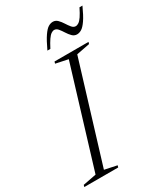

<svg xmlns="http://www.w3.org/2000/svg" viewBox="-243 -972 922 1064"><g transform="rotate(-30 218.0 -440.0)"><path d="M251 -656.5 172.5 -673 176 -685H393.5L390 -673L305 -656.5L113 -28.5L191.5 -12L188 0H-29L-25.5 -12L59.5 -28.5ZM465 -876Q441.5 -824 423 -797.2Q404.5 -770.5 389.5 -761.5Q374.5 -752.5 360 -752.5Q343 -752.5 330.2 -765.2Q317.5 -778 307 -794.8Q296.5 -811.5 285.8 -824.5Q275 -837.5 261.5 -837.5Q252 -837.5 241.8 -830.5Q231.5 -823.5 219.5 -806.2Q207.5 -789 191 -757H172Q196.5 -809.5 214.8 -836Q233 -862.5 247.8 -871.5Q262.5 -880.5 277.5 -880.5Q294.5 -880.5 307.2 -867.8Q320 -855 330.5 -838.2Q341 -821.5 351.8 -808.5Q362.5 -795.5 376 -795.5Q386 -795.5 396.2 -802.5Q406.5 -809.5 418.5 -827Q430.5 -844.5 446 -876Z"/></g></svg>

Font: Newsreader 36pt Light
Style: Italic
Weight: 300
Italic angle: -17°
Designer: Hugues Gentile
Foundry: Production Type
Version: Version 1.003